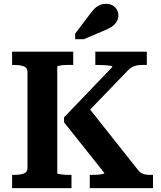

<svg xmlns="http://www.w3.org/2000/svg" viewBox="-20 -979 838 999"><path d="M43 0V-69H54Q84 -69 103.5 -76Q123 -83 123 -105V-605Q123 -627 103.5 -634Q84 -641 54 -641H43V-710H361V-641H351Q339 -641 325.5 -641Q312 -641 301.5 -639.5Q291 -638 284.5 -636.5Q278 -635 278 -632V-78Q278 -75 284 -74Q290 -73 300 -71.5Q310 -70 321.5 -69.5Q333 -69 344 -69H352V0ZM447 0V-69H455Q472 -69 487.5 -70Q503 -71 513 -73.5Q523 -76 523 -79L313 -343V-368L565 -631Q565 -635 553 -637Q541 -639 523 -640Q505 -641 487 -641H476V-710H744V-641H721Q704 -641 691 -638.5Q678 -636 666.5 -629.5Q655 -623 644 -611L396 -354L429 -434L697 -96Q706 -84 715.5 -78.5Q725 -73 736.5 -71Q748 -69 763 -69H776V0ZM443 -899 371 -804V-775H416L515 -817Q541 -827 559 -838.5Q577 -850 586.5 -865.5Q596 -881 596 -899Q596 -924 578.5 -941.5Q561 -959 532 -959Q512 -959 496.5 -951.5Q481 -944 468.5 -930.5Q456 -917 443 -899Z"/></svg>

Font: Roboto Serif SemiBold
Style: Regular
Weight: 600
Designer: Greg Gazdowicz
Foundry: Commercial Type
Version: Version 1.008